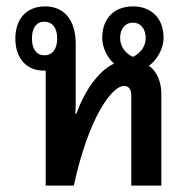

<svg xmlns="http://www.w3.org/2000/svg" viewBox="-20 -581 588 601"><path d="M217 -272V-443C217 -520 180 -561 121 -561C62 -561 28 -521 28 -460C28 -399 63 -360 116 -360H123V0H211C258 -216 331 -312 368 -312C385 -312 391 -299 391 -281V0H485V-288C485 -321 473 -357 446 -375C473 -394 492 -431 492 -462C492 -525 453 -561 396 -561C339 -561 300 -525 300 -462C300 -434 315 -401 337 -382C288 -359 245 -297 219 -225H216C217 -241 217 -257 217 -272ZM119 -408C93 -408 80 -429 80 -461C80 -492 93 -513 119 -513C145 -513 159 -492 159 -461C159 -428 145 -408 119 -408ZM356 -462C356 -489 370 -510 396 -510C422 -510 436 -489 436 -462C436 -436 420 -414 396 -403C372 -414 356 -436 356 -462Z"/></svg>

Font: Noto Sans Thai Looped Condensed Medium
Style: Regular
Weight: 500
Width: 3
Designer: Sasikarn Vongin, Ben Mitchell
Foundry: The Fontpad Ltd
Version: Version 1.001